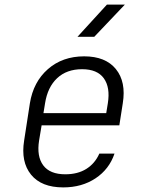

<svg xmlns="http://www.w3.org/2000/svg" viewBox="-20 -805 640 835"><path d="M255 10Q160 10 115 -45.5Q70 -101 85 -194L110 -356Q125 -449 188.5 -504.5Q252 -560 346 -560Q439 -560 484 -504.5Q529 -449 514 -356L499 -260H161L150 -194Q139 -125 168 -86Q197 -47 264 -47Q318 -47 355.5 -70.5Q393 -94 412 -137H478Q455 -69 395.5 -29.5Q336 10 255 10ZM169 -313H442L449 -356Q460 -425 431.5 -464.5Q403 -504 337 -504Q270 -504 228.5 -465Q187 -426 176 -356ZM317 -645 445 -785H523L390 -645Z"/></svg>

Font: NKDuy Mono ExtraLight
Style: Italic
Weight: 200
Italic angle: -9°
Monospace: yes
Designer: NKDuy
Foundry: NKDuy
Version: Version 2.251; ttfautohint (v1.8.4.7-5d5b)